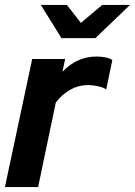

<svg xmlns="http://www.w3.org/2000/svg" viewBox="-23 -761 549 781"><path d="M-3 0 108 -521H242L231 -469Q290 -531 369 -531Q412 -531 434 -517L409 -397Q399 -405 377 -410Q355 -415 335 -415Q297 -415 263.5 -396.5Q230 -378 204 -344L132 0ZM227 -606 143 -741H249L306 -668L393 -741H506L365 -606Z"/></svg>

Font: Red Hat Display
Style: Bold Italic
Weight: 700
Italic angle: -12°
Designer: Pentagram, MCKL
Foundry: Pentagram, MCKL
Version: Version 1.023; ttfautohint (v1.8.3)